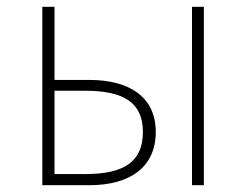

<svg xmlns="http://www.w3.org/2000/svg" viewBox="-20 -547 727 567"><path d="M105 0H243C366 0 440 -55 440 -157C440 -258 366 -311 243 -311H141V-527H105ZM141 -33V-279H232C347 -279 402 -243 402 -157C402 -70 347 -33 232 -33ZM547 0H582V-527H547Z"/></svg>

Font: Harano Aji Gothic KR ExtraLight
Style: Regular
Weight: 250
Foundry: Masamichi Hosoda
Version: HaranoAjiGothicKR-ExtraLight version 20220220;ttx 4.29.1